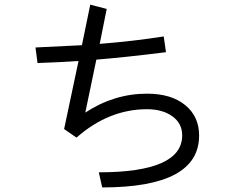

<svg xmlns="http://www.w3.org/2000/svg" viewBox="-20 -777 1040 832"><path d="M397.5 -518.6 349.6 -289.1Q474.6 -371.1 617.2 -371.1Q721.7 -371.1 782.2 -321.8Q842.8 -272.5 842.8 -189.5Q842.8 35.2 422.9 35.2L408.2 -30.3Q769.5 -30.3 769.5 -190.4Q769.5 -242.2 727.1 -272.9Q684.6 -303.7 617.2 -303.7Q451.2 -303.7 311.5 -180.7L257.8 -217.8L320.3 -512.7Q232.4 -506.8 142.6 -503.9L133.8 -571.3Q303.7 -579.1 335 -581.1L371.1 -756.8L442.4 -738.3L412.1 -586.9Q559.6 -598.6 689.5 -619.1L699.2 -550.8Q518.6 -528.3 397.5 -518.6Z"/></svg>

Font: Gothic A1
Style: Regular
Weight: 400
Designer: HanYang I&C Co.,Ltd.
Foundry: HanYang I&C Co.,Ltd.
Version: Version 2.50